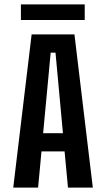

<svg xmlns="http://www.w3.org/2000/svg" viewBox="-20 -857 490 877"><path d="M75.5 -837H367V-765.5H75.5ZM290.5 0 275 -165.5H169.5L154 0H40.5L124.5 -700H320L404 0ZM211.5 -616.5 177 -248.5H267.5L233.5 -616.5Z"/></svg>

Font: League Mono Condensed Medium
Style: Regular
Weight: 500
Width: 1
Designer: Tyler Finck
Foundry: The League of Moveable Type / Tyler Finck
Version: Version 2.210